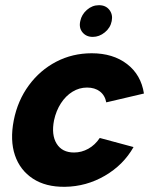

<svg xmlns="http://www.w3.org/2000/svg" viewBox="-20 -712 588 739"><path d="M230 7Q156 8 106.5 -24.5Q57 -57 37.5 -114.5Q18 -172 33 -249Q48 -325 91 -383.5Q134 -442 196.5 -474.5Q259 -507 333 -507Q415 -507 469 -465.5Q523 -424 534 -352L389 -318Q384 -345 364.5 -360Q345 -375 315 -375Q285 -375 259 -359Q233 -343 214.5 -314.5Q196 -286 188 -249Q177 -193 198 -159Q219 -125 265 -125Q294 -125 320 -139.5Q346 -154 364 -181L494 -146Q455 -77 383.5 -35.5Q312 6 230 7ZM337 -570Q312 -570 297.5 -587.5Q283 -605 289 -631Q294 -656 314.5 -674Q335 -692 361 -692Q387 -692 401 -674Q415 -656 410 -631Q405 -605 383.5 -587.5Q362 -570 337 -570Z"/></svg>

Font: Albert Sans ExtraBold
Style: Italic
Weight: 800
Italic angle: -11.25°
Designer: Andreas Rasmussen
Foundry: a.Foundry
Version: Version 1.025